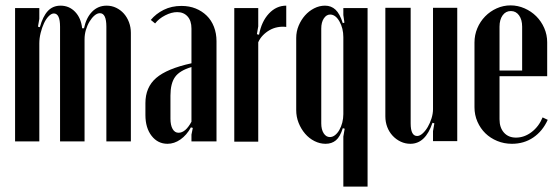

<svg xmlns="http://www.w3.org/2000/svg" viewBox="-20 -525 2074 713"><path d="M292 -420Q300 -459 322 -481.5Q344 -504 376 -504Q395 -504 411.5 -496Q428 -488 440 -474.5Q452 -461 459 -442.5Q466 -424 466 -403V0H375V-426Q375 -476 351 -476Q341 -476 331 -467.5Q321 -459 312.5 -445Q304 -431 299 -414Q294 -397 294 -379V0H203V-426Q203 -475 180 -475Q171 -475 161 -465Q151 -455 143.5 -439Q136 -423 131 -403Q126 -383 126 -364V0H36V-495H126V-455L121 -426L128 -424Q139 -464 157.5 -484Q176 -504 205 -504Q237 -504 259 -481Q281 -458 285 -420Z M520 -142Q520 -201 560 -235.5Q600 -270 691 -290V-419Q691 -448 676.5 -464Q662 -480 638 -480Q617 -480 593.5 -468Q570 -456 556 -438L540 -451Q559 -474 588 -488.5Q617 -503 654 -503Q683 -503 706.5 -493.5Q730 -484 747.5 -467Q765 -450 774.5 -425.5Q784 -401 784 -372V0H691V-25L696 -50L689 -52Q673 -23 650 -7Q627 9 602 9Q566 9 543 -20.5Q520 -50 520 -98ZM643 -32Q669 -32 691 -73V-276Q647 -263 630 -239Q613 -215 613 -170V-84Q613 -60 621 -46Q629 -32 643 -32Z M939 -495V-427L934 -398L942 -396Q951 -445 978.5 -474.5Q1006 -504 1043 -504V-425Q1027 -427 1011 -424Q995 -421 981 -413Q967 -405 956 -393.5Q945 -382 939 -368V1H850V-495Z M1255 -495H1345V168H1255V-18L1260 -47L1253 -49Q1243 -17 1227.5 -4Q1212 9 1189 9Q1168 9 1148 -1Q1128 -11 1113 -28.5Q1098 -46 1089 -68.5Q1080 -91 1080 -116V-384Q1080 -408 1089 -429.5Q1098 -451 1112.5 -467.5Q1127 -484 1146.5 -494Q1166 -504 1187 -504Q1210 -504 1226 -489Q1242 -474 1253 -439L1259 -441L1255 -469ZM1255 -387Q1255 -420 1240.5 -445.5Q1226 -471 1206 -471Q1192 -471 1182.5 -456.5Q1173 -442 1173 -419V-67Q1173 -44 1182 -30Q1191 -16 1205 -16Q1215 -16 1224 -23Q1233 -30 1240 -42Q1247 -54 1251 -69.5Q1255 -85 1255 -101Z M1586 -69Q1560 9 1504 9Q1485 9 1468 1Q1451 -7 1438 -21Q1425 -35 1418 -53.5Q1411 -72 1411 -93V-496H1505V-67Q1505 -20 1529 -20Q1539 -20 1549.5 -29.5Q1560 -39 1568.5 -53.5Q1577 -68 1582.5 -85.5Q1588 -103 1588 -120V-496H1678V-1H1588V-38L1593 -67Z M1742 -367Q1742 -395 1752.5 -420Q1763 -445 1781.5 -464Q1800 -483 1824.5 -494Q1849 -505 1876 -505Q1903 -505 1928 -494Q1953 -483 1971.5 -464.5Q1990 -446 2001 -421Q2012 -396 2012 -368V-242H1835V-82Q1835 -51 1851.5 -32.5Q1868 -14 1896 -14Q1927 -14 1954 -34.5Q1981 -55 1995 -89L2014 -80Q1995 -38 1960.5 -14.5Q1926 9 1881 9Q1852 9 1826.5 -1.5Q1801 -12 1782.5 -30Q1764 -48 1753 -73Q1742 -98 1742 -127ZM1919 -263V-426Q1919 -452 1907.5 -468Q1896 -484 1877 -484Q1858 -484 1846.5 -468Q1835 -452 1835 -426V-263Z"/></svg>

Font: Moniqa Narrow Heading
Style: Bold
Weight: 700
Width: 4
Designer: Rajesh Rajput
Foundry: Rajesh Rajput
Version: Version 1.000